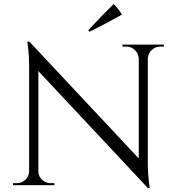

<svg xmlns="http://www.w3.org/2000/svg" viewBox="-20 -922 881 956"><path d="M426 -764 419 -771Q495 -853 546 -902Q573 -875 587 -849Q522 -812 426 -764ZM778 -690Q753 -690 735 -672.5Q717 -655 716 -630V-114Q716 -56 723 -4L725 14H716L171 -568V-70Q172 -35 202 -18Q216 -10 232 -10H251V0H45V-10H64Q89 -10 107 -27.5Q125 -45 125 -71V-590Q125 -651 118 -699L116 -715H126L671 -133V-629Q670 -655 652 -672.5Q634 -690 609 -690H590V-700H796V-690Z"/></svg>

Font: Cinzel
Style: Regular
Weight: 400
Designer: Natanael Gama
Version: Version 1.001;PS 001.001;hotconv 1.0.56;makeotf.lib2.0.21325